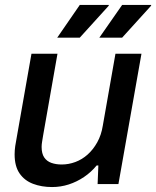

<svg xmlns="http://www.w3.org/2000/svg" viewBox="-20 -743 630 775"><path d="M190 12Q148 12 113.5 -1Q79 -14 59 -43Q39 -72 39 -120Q39 -136 41.5 -153.5Q44 -171 48 -191L107 -526H212L154 -196Q152 -183 150 -171.5Q148 -160 148 -150Q148 -123 158.5 -107.5Q169 -92 187.5 -85.5Q206 -79 229 -79Q257 -79 284 -89Q311 -99 333.5 -119Q356 -139 372.5 -168.5Q389 -198 395 -236L446 -526H551L458 0H374L377 -75H370Q348 -48 319 -28.5Q290 -9 257.5 1.5Q225 12 190 12ZM211 -591 302 -723H419V-720L302 -591ZM381 -591 473 -723H590V-720L473 -591Z"/></svg>

Font: Archivo SemiBold Medium
Style: Italic
Weight: 500
Italic angle: -10°
Version: Version 2.001